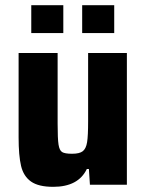

<svg xmlns="http://www.w3.org/2000/svg" viewBox="-20 -715 564 743"><path d="M52 -183V-510H203V-237Q203 -178 206.5 -155.5Q210 -133 220.5 -126.5Q231 -120 259 -120Q288 -120 300.5 -130Q313 -140 317 -164.5Q321 -189 321 -246V-510H471V0H328L324 -61H316Q283 8 186 8Q129 8 100 -12.5Q71 -33 61.5 -73Q52 -113 52 -183ZM101 -587V-695H225V-587ZM298 -587V-695H422V-587Z"/></svg>

Font: Saira Semi Condensed
Style: Bold
Weight: 700
Width: 4
Designer: Hector Gatti with collaboration of the Omnibus-Type team
Foundry: Omnibus-Type
Version: Version 1.001; ttfautohint (v1.8)